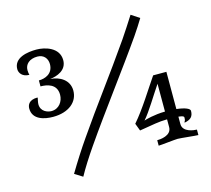

<svg xmlns="http://www.w3.org/2000/svg" viewBox="-116 -955 1234 1121"><g transform="rotate(-15 500.5 -394.0)"><path d="M180 -761C127 -761 43 -749 43 -679C43 -657 60 -629 103 -629C101 -636 99 -645 99 -658C99 -693 126 -720 175 -720C214 -720 235 -692 235 -659C235 -600 185 -583 148 -583V-547C186 -547 246 -537 246 -471C246 -430 219 -391 173 -391C150 -391 109 -405 109 -449C109 -461 113 -474 115 -486L114 -489C61 -489 51 -459 51 -439C51 -371 122 -356 174 -356C268 -356 327 -405 327 -474C327 -538 271 -571 214 -574C256 -579 316 -599 316 -661C316 -738 231 -761 180 -761ZM960 -182C960 -195 933 -208 880 -214V-439H800C751 -368 689 -265 626 -193L643 -148C732 -162 756 -169 812 -170V-123C812 -71 742 -67 725 -67V-34C741 -34 825 -44 842 -44C861 -44 947 -34 965 -34V-67C950 -67 880 -73 880 -123V-168C907 -165 913 -161 913 -154C913 -135 908 -130 905 -128L908 -125C943 -132 960 -147 960 -182ZM683 -197C722 -241 769 -322 812 -385V-217C746 -216 693 -201 683 -197ZM253 27C278 -19 313 -74 353 -132C475 -309 638 -522 754 -689C776 -722 797 -753 814 -782L764 -815C735 -769 708 -728 681 -688C553 -503 439 -356 325 -190C286 -134 245 -70 205 -3Z"/></g></svg>

Font: Milonga
Style: Regular
Weight: 400
Designer: Pablo Impallari, Brenda Gallo, Rodrigo Fuenzalida
Foundry: Pablo Impallari, Brenda Gallo, Rodrigo Fuenzalida
Version: Version 1.000